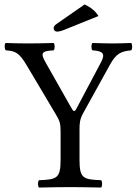

<svg xmlns="http://www.w3.org/2000/svg" viewBox="-20 -840 615 862"><path d="M360 -820 236 -734C223 -725 221 -720 221 -713C221 -705 227 -698 236 -698C245 -698 257 -701 278 -710L422 -768C409.3 -789.3 388.6 -806.7 360 -820ZM337 -122V-257.7C337 -287.5 338.1 -304.4 354.5 -334L474 -550C502 -600.7 524.3 -609.7 569 -614C575 -620 575 -641 569 -647C541 -646 509 -645 486 -645C463 -645 427 -646 395 -647C389 -641 389 -620 395 -614C439.3 -611 455.2 -601.4 433.8 -561L323 -352C315 -336.8 310.2 -338.1 301.2 -354L185.2 -558.8C161 -601.4 165 -611 221 -614C227 -620 227 -641 221 -647C185 -646 147 -645 107 -645C68 -645 35 -646 5 -647C-1 -641 0 -620 6 -614C48 -611 65.2 -605.1 99.7 -547L231 -326C248.5 -296.5 252 -286 252 -249V-122C252 -39 235 -34 155 -31C149 -25 149 -4 155 2C204 1 256.4 0 295 0C333.7 0 384 1 434 2C440 -4 440 -25 434 -31C354 -34 337 -39 337 -122Z"/></svg>

Font: Libertinus Serif
Style: Regular
Weight: 400
Designer: Philipp H. Poll
Foundry: Khaled Hosny
Version: Version 6.2